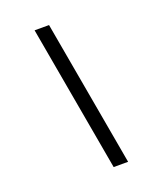

<svg xmlns="http://www.w3.org/2000/svg" viewBox="-156 -812 913 1074"><g transform="rotate(-20 300.0 -275.0)"><path d="M333 160 179 -710H265L419 160Z"/></g></svg>

Font: Source Code Pro ExtraLight SemiBold
Style: Italic
Weight: 600
Italic angle: -11°
Monospace: yes
Version: Version 1.016;hotconv 1.0.116;makeotfexe 2.5.65601